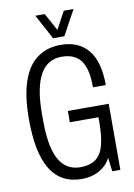

<svg xmlns="http://www.w3.org/2000/svg" viewBox="-96 -931 699 1004"><g transform="rotate(-10 253.5 -429.5)"><path d="M256 12Q146 12 91.5 -75.5Q37 -163 37 -343Q37 -464 63.5 -542.5Q90 -621 142 -659.5Q194 -698 267 -698Q315 -698 351.5 -682.5Q388 -667 413.5 -636Q439 -605 451.5 -558Q464 -511 464 -450H396Q396 -495 389 -530Q382 -565 366 -588.5Q350 -612 324 -624Q298 -636 260 -636Q225 -636 197 -620Q169 -604 149.5 -571Q130 -538 119.5 -485.5Q109 -433 109 -359V-321Q109 -226 126.5 -166Q144 -106 177.5 -78Q211 -50 259 -50Q313 -50 343 -74Q373 -98 385 -146Q397 -194 397 -266V-291H245V-351H462V0H419L410 -73Q396 -45 371.5 -25.5Q347 -6 317.5 3Q288 12 256 12ZM164 -871H214L280 -750H250L315 -871H367L295 -739H235Z"/></g></svg>

Font: Archivo ExtraCondensed Light
Style: Regular
Weight: 300
Width: 2
Designer: Hector Gatti
Foundry: Omnibus-Type
Version: Version 2.001